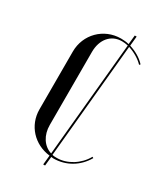

<svg xmlns="http://www.w3.org/2000/svg" viewBox="-153 -601 608 711"><g transform="rotate(30 151.0 -245.5)"><path d="M204 -498C193 -501 181 -502 170 -502C96 -502 39 -444 39 -371V-124C39 -55 89 -2 157 6L153 46H161L165 7C168 7 171 8 174 8C228 8 275 -20 302 -67L297 -70C274 -28 228 0 185 0C178 0 172 0 165 -2L211 -490C236 -482 260 -468 276 -451L280 -455C263 -474 238 -488 212 -496L216 -537H208ZM158 -4C123 -15 101 -49 101 -93V-405C101 -459 132 -495 178 -495C186 -495 195 -494 204 -492Z"/></g></svg>

Font: Moniqa Display
Style: Regular
Weight: 400
Designer: Rajesh Rajput
Foundry: Rajesh Rajput
Version: Version 1.000